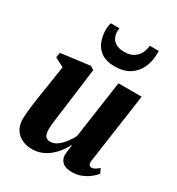

<svg xmlns="http://www.w3.org/2000/svg" viewBox="-191 -920 966 1050"><g transform="rotate(30 292.0 -395.0)"><path d="M168 11Q135 11 107 -2Q79 -15 61.8 -41Q44.5 -67 44 -106Q44 -122.5 45.8 -143.5Q47.5 -164.5 50.5 -187.8Q53.5 -211 56.8 -234.2Q60 -257.5 63.5 -278L91.5 -460.5L34 -490.5L39.5 -521.5L222 -545L244.5 -530.5L213 -286.5Q210.5 -265.5 207.2 -242.5Q204 -219.5 201.2 -198Q198.5 -176.5 196.8 -159.5Q195 -142.5 195 -132.5Q195 -112 199 -99.2Q203 -86.5 212.2 -80.2Q221.5 -74 236.5 -74Q258 -74 278.8 -88.8Q299.5 -103.5 317.5 -126.8Q335.5 -150 348 -174L400 -537.5H546.5L484 -98Q481.5 -80 487.2 -72Q493 -64 502.5 -64Q511.5 -64 522 -69.5Q532.5 -75 547.5 -88L560.5 -59.5Q551.5 -46.5 531.5 -30Q511.5 -13.5 483.5 -1.5Q455.5 10.5 421.5 10.5Q382.5 10.5 363.5 -5.2Q344.5 -21 342 -47.5Q342 -51.5 342.5 -59.2Q343 -67 344 -76.8Q345 -86.5 346.5 -97Q348 -107.5 349.5 -116.5L347.5 -117Q335 -93.5 317.8 -70.8Q300.5 -48 278.2 -29.5Q256 -11 228.5 0Q201 11 168 11ZM334 -607Q283.5 -607 252.8 -627.2Q222 -647.5 207.8 -681.2Q193.5 -715 193.5 -756.5Q193.5 -772 195.5 -782.8Q197.5 -793.5 199.5 -801H254.5Q254 -797 253.2 -792Q252.5 -787 252.5 -779.5Q252.5 -758.5 261.5 -740.8Q270.5 -723 290 -712.5Q309.5 -702 341.5 -702Q378 -702 400.5 -717.2Q423 -732.5 433.8 -755.2Q444.5 -778 445.5 -801H502.5Q502.5 -797 502.8 -792.5Q503 -788 502.5 -781.5Q502 -734.5 484 -694.8Q466 -655 429 -631Q392 -607 334 -607Z"/></g></svg>

Font: Merriweather 72pt ExtraBold
Style: Italic
Weight: 800
Italic angle: -7.8°
Version: Version 2.101